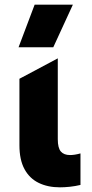

<svg xmlns="http://www.w3.org/2000/svg" viewBox="-20 -787 395 821"><path d="M236.1 14Q184.1 14 145.2 -5.1Q106.2 -24.1 84.7 -63.9Q63.1 -103.6 63.1 -166V-450.2L227.1 -537.5V-191.8Q227.1 -154.2 240.2 -139.1Q253.4 -124 279.4 -124Q288.6 -124 299.4 -125.6Q310.2 -127.2 324.1 -131V3.8Q301.9 9.1 278.8 11.6Q255.6 14 236.1 14ZM59.4 -585 128.1 -767H291.6L207.9 -585Z"/></svg>

Font: Geologica-Sharp
Style: Regular
Weight: 100
Designer: Sindre Bremnes, Frode Helland
Foundry: Monokrom Skriftforlag AS
Version: Version 1.010;gftools[0.9.28]